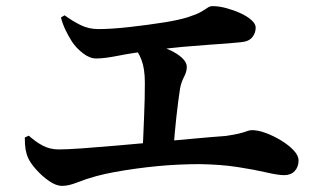

<svg xmlns="http://www.w3.org/2000/svg" viewBox="-20 -679 1040 627"><path d="M183 -72Q163 -72 140 -88Q117 -104 98 -125.5Q79 -147 72 -163Q66 -176 63.5 -191Q61 -206 61 -230L74 -236Q96 -216 119.5 -203.5Q143 -191 172 -191Q198 -191 247.5 -194.5Q297 -198 360 -203.5Q423 -209 489 -215Q555 -221 615 -226.5Q675 -232 717 -235Q745 -239 761 -243Q777 -247 786 -250.5Q795 -254 803 -254Q823 -254 848.5 -244.5Q874 -235 898.5 -220Q923 -205 939 -188Q955 -171 955 -155Q955 -134 942.5 -120.5Q930 -107 908 -107Q888 -107 849.5 -116Q811 -125 756 -133.5Q701 -142 632 -143Q601 -143 566 -141.5Q531 -140 494.5 -136.5Q458 -133 422 -128Q386 -123 353.5 -117Q321 -111 295 -104Q259 -94 231.5 -83Q204 -72 183 -72ZM445 -182Q447 -207 448 -236.5Q449 -266 450.5 -297Q452 -328 452.5 -357Q453 -386 453 -409Q453 -455 442 -483.5Q431 -512 411 -536L421 -550Q448 -546 477.5 -537Q507 -528 532.5 -516.5Q558 -505 574 -490.5Q590 -476 590 -460Q590 -445 581 -428Q572 -411 568 -390Q565 -371 562 -347.5Q559 -324 556 -297.5Q553 -271 550.5 -242.5Q548 -214 546 -185ZM294 -488Q273 -488 251 -505Q229 -522 215 -543Q203 -562 193.5 -582Q184 -602 179 -622L191 -629Q217 -610 243.5 -597Q270 -584 301 -584Q342 -584 401 -590.5Q460 -597 517 -606Q566 -614 594 -623Q622 -632 636 -640Q650 -648 657.5 -653.5Q665 -659 674 -659Q695 -659 719 -652.5Q743 -646 765 -636Q787 -626 801 -613.5Q815 -601 815 -589Q815 -571 803.5 -557Q792 -543 765 -541Q748 -539 721 -537Q694 -535 658 -532.5Q622 -530 577 -526Q532 -522 482 -515Q411 -506 366 -497Q321 -488 294 -488Z"/></svg>

Font: Noto Serif JP ExtraLight
Style: Bold
Weight: 700
Version: Version 2.003-H1;hotconv 1.1.1;makeotfexe 2.6.0